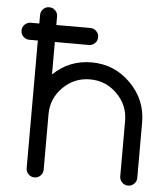

<svg xmlns="http://www.w3.org/2000/svg" viewBox="-54 -829 754 878"><g transform="rotate(5 322.5 -390.5)"><path d="M97.7 -703.1V-742.2Q97.7 -758.3 109.1 -769.8Q120.6 -781.2 136.7 -781.2Q152.8 -781.2 164.3 -769.8Q175.8 -758.3 175.8 -742.2V-703.1H332Q348.1 -703.1 359.6 -691.7Q371.1 -680.2 371.1 -664.1Q371.1 -647.9 359.6 -636.5Q348.1 -625 332 -625H175.8V-476.1Q249 -546.9 351.6 -546.9Q456.5 -546.9 531 -472.4Q605.5 -397.9 605.5 -293V-39.1Q605.5 -22.9 594 -11.5Q582.5 0 566.4 0Q550.3 0 538.8 -11.5Q527.3 -22.9 527.3 -39.1V-293Q527.3 -365.7 475.8 -417.2Q424.3 -468.8 351.6 -468.8Q278.8 -468.8 227.3 -417.2Q175.8 -365.7 175.8 -293V-39.1Q175.8 -22.9 164.3 -11.5Q152.8 0 136.7 0Q120.6 0 109.1 -11.5Q97.7 -22.9 97.7 -39.1V-625H58.6Q42.5 -625 31 -636.5Q19.5 -647.9 19.5 -664.1Q19.5 -680.2 31 -691.7Q42.5 -703.1 58.6 -703.1Z"/></g></svg>

Font: Comfortaa
Style: Regular
Weight: 400
Designer: Johan Aakerlund
Foundry: Johan Aakerlund
Version: Version 2.001; ttfautohint (v1.4.1)